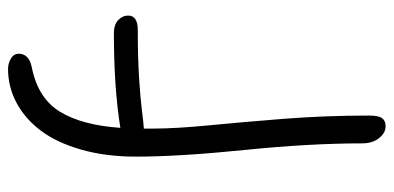

<svg xmlns="http://www.w3.org/2000/svg" viewBox="-273 -527 988 482"><g transform="rotate(-90 221.0 -286.0)"><path d="M145 188Q128.4 188 115.2 171.6Q102.1 155.3 102.1 128.9Q102.1 -2.9 85.4 -167Q68.8 -331.1 68.8 -439Q68.8 -514.6 86.4 -576.2Q104 -637.7 134 -677.5Q164.1 -717.3 203.9 -738.5Q243.7 -759.8 289.1 -759.8Q302.7 -759.8 314.9 -752.7Q327.1 -745.6 327.1 -732.9Q327.1 -707 293 -700.2Q214.8 -684.6 181.2 -628.9Q147.5 -573.2 141.1 -478H142.1Q242.7 -494.1 378.9 -494.1Q399.9 -494.1 411.4 -483.4Q422.9 -472.7 422.9 -458Q422.9 -434.1 386.2 -434.1Q317.4 -434.1 266.6 -430.9Q215.8 -427.7 183.6 -423.6Q151.4 -419.4 139.2 -418.9V-396Q139.2 -339.8 147.2 -257.1Q155.3 -174.3 163.6 -69.3Q171.9 35.6 171.9 146Q171.9 169.9 165.5 179Q159.2 188 145 188Z"/></g></svg>

Font: Shantell Sans Irregular
Style: Regular
Weight: 300
Designer: Stephen Nixon, Anya Danilova, Shantell Martin
Foundry: Arrow Type
Version: Version 1.006;[9816181b4]